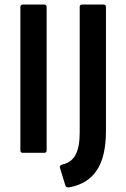

<svg xmlns="http://www.w3.org/2000/svg" viewBox="-20 -675 557 848"><path d="M81 0Q70 0 70 -11V-644Q70 -655 81 -655H175Q186 -655 186 -644V-11Q186 0 175 0ZM288 152Q272 155 269 145L245 67Q241 55 257 51Q295 43 313.5 9Q332 -25 332 -89V-644Q332 -655 343 -655H437Q448 -655 448 -644V-97Q448 16 408 76.5Q368 137 288 152Z"/></svg>

Font: Sofia Sans Semi Condensed
Style: Bold
Weight: 700
Designer: Botio Nikoltchev, Ani Petrova
Foundry: lettersoup
Version: Version 4.100; ttfautohint (v1.8.4.7-5d5b)